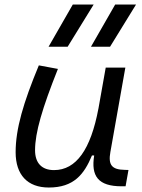

<svg xmlns="http://www.w3.org/2000/svg" viewBox="-20 -815 626 845"><path d="M194.8 10.3C304.7 10.3 350.1 -47.4 384.8 -130.9H394.5C379.9 -40 411.6 4.9 515.6 4.9H532.7L545.4 -66.9L528.8 -67.4C471.7 -68.4 455.6 -89.4 465.8 -146L531.7 -517.6H445.3L413.1 -336.4V-336.9C379.4 -157.2 315.4 -66.4 217.8 -66.4C164.1 -66.4 134.3 -97.2 134.3 -153.8C134.3 -231.9 166 -338.9 234.9 -511.7L150.9 -527.3C82.5 -362.3 48.8 -248 48.8 -145C48.8 -45.4 101.1 10.3 194.8 10.3ZM193.8 -609.4H277.8L392.1 -794.9H300.3ZM380.4 -609.4H464.4L578.6 -794.9H486.8Z"/></svg>

Font: Cascadia Mono NF SemiLight
Style: Italic
Weight: 350
Italic angle: -10°
Monospace: yes
Designer: Aaron Bell
Foundry: Saja Typeworks
Version: Version 2404.023